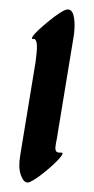

<svg xmlns="http://www.w3.org/2000/svg" viewBox="-52 -743 379 776"><g transform="rotate(5 137.5 -355.5)"><path d="M187 -710Q207 -715 216 -690Q225 -665 225 -627Q225 -621 225 -614Q225 -607 224 -600L195 -218Q194 -196 192 -180Q190 -164 190 -153Q190 -140 195 -135Q200 -130 214 -132Q225 -134 218.5 -121.5Q212 -109 195 -89.5Q178 -70 157.5 -50Q137 -30 119 -16Q101 -2 92 0Q75 3 61 -26.5Q47 -56 51 -106L80 -488L81 -526Q81 -560 75.5 -571Q70 -582 65 -580Q53 -577 59 -589Q65 -601 82 -619.5Q99 -638 119.5 -658Q140 -678 159 -693Q178 -708 187 -710Z"/></g></svg>

Font: Ga Maamli
Style: Regular
Weight: 400
Designer: Afotey Clement Nii Odai, Ama Asantewa Diaka, David Abbey-Thompson
Foundry: Sorkin Type Co.
Version: Version 1.000; ttfautohint (v1.8.4.7-5d5b)